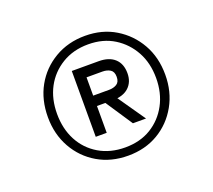

<svg xmlns="http://www.w3.org/2000/svg" viewBox="-78 -811 656 592"><g transform="rotate(-20 250.0 -515.5)"><path d="M251 -319Q195 -319 151.5 -344.5Q108 -370 83 -414.5Q58 -459 58 -515Q58 -572 82.5 -616Q107 -660 151 -686Q195 -712 251 -712Q307 -712 350 -686Q393 -660 418 -616Q443 -572 443 -515Q443 -459 418 -414.5Q393 -370 350 -344.5Q307 -319 251 -319ZM298 -408 231 -509H271L341 -408ZM251 -346Q300 -346 336 -368Q372 -390 392.5 -428Q413 -466 413 -515Q413 -564 392.5 -601.5Q372 -639 336 -661.5Q300 -684 251 -684Q202 -684 165 -661.5Q128 -639 108 -601.5Q88 -564 88 -515Q88 -466 108 -428Q128 -390 165 -368Q202 -346 251 -346ZM176 -408V-624H264Q298 -624 316.5 -607Q335 -590 335 -559Q335 -530 316.5 -513Q298 -496 264 -496H212V-408ZM212 -530H264Q279 -530 289.5 -536.5Q300 -543 300 -560Q300 -577 289.5 -583.5Q279 -590 264 -590H212Z"/></g></svg>

Font: DM Sans 9pt ExtraLight
Style: Regular
Weight: 250
Version: Version 4.004;gftools[0.9.30]